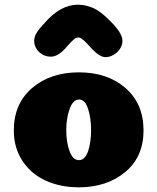

<svg xmlns="http://www.w3.org/2000/svg" viewBox="-20 -793 671 820"><path d="M369 -237Q369 -289 356 -328.5Q343 -368 318 -368Q292 -368 277.5 -328Q263 -288 263 -237Q263 -186 277 -147.5Q291 -109 317 -109Q331 -109 341 -120Q351 -131 357 -149.5Q363 -168 366 -190.5Q369 -213 369 -237ZM317 7Q239 7 176.5 -21Q114 -49 76.5 -105Q39 -161 39 -236Q39 -350 117 -417Q195 -484 317 -484Q439 -484 516 -417Q593 -350 593 -236Q593 -123 514.5 -58Q436 7 317 7ZM452 -702Q503 -651 503 -619Q503 -600 492 -584Q481 -568 464.5 -558.5Q448 -549 431 -549Q407 -549 377 -580Q372 -585 365.5 -592Q359 -599 355.5 -603Q352 -607 347 -612Q342 -617 339 -619.5Q336 -622 332.5 -625Q329 -628 326 -629.5Q323 -631 320 -632Q317 -633 314 -633Q309 -633 304 -630.5Q299 -628 293 -622.5Q287 -617 282 -612Q277 -607 269.5 -598Q262 -589 256 -583Q225 -551 198 -551Q168 -551 147 -571Q126 -591 126 -619Q126 -626 128 -633.5Q130 -641 132.5 -646Q135 -651 140.5 -659Q146 -667 148.5 -670Q151 -673 158.5 -681.5Q166 -690 168 -692Q237 -773 313 -773Q333 -773 351 -768Q369 -763 382 -757Q395 -751 410 -739.5Q425 -728 432 -721Q439 -714 452 -702Z"/></svg>

Font: Coiny
Style: Regular
Weight: 400
Version: Version 001.001